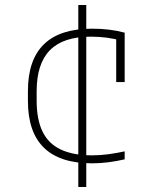

<svg xmlns="http://www.w3.org/2000/svg" viewBox="-20 -645 640 770"><path d="M294 -260V-625H326V-260ZM294 105V-260H326V105ZM349 10Q92 10 92 -240V-280Q92 -530 349 -530Q421 -530 480 -514V-316H446V-506L465 -482Q439 -490 407.5 -494Q376 -498 344 -498Q234 -498 180.5 -444Q127 -390 127 -279V-241Q127 -166 150.5 -117.5Q174 -69 223.5 -45.5Q273 -22 349 -22Q382 -22 415 -26.5Q448 -31 480 -38V-6Q450 1 416.5 5.5Q383 10 349 10Z"/></svg>

Font: M PLUS Code Latin Expanded ExtraLight
Style: Regular
Weight: 250
Width: 7
Designer: Coji Morishita
Foundry: UNDERFOREST DESIGN
Version: Version 1.002; ttfautohint (v1.8.3)